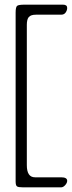

<svg xmlns="http://www.w3.org/2000/svg" viewBox="-20 -604 308 823"><path d="M85 -584H250Q268 -584 268 -570Q268 -560 261.5 -550.5Q255 -541 242 -541H134Q112 -541 103.5 -531Q95 -521 95 -498V104Q95 156 130 156H242Q268 156 268 171Q268 180 259.5 189.5Q251 199 242 199H78Q59 199 53 195Q47 191 47 174V-550Q47 -574 53.5 -579Q60 -584 85 -584Z"/></svg>

Font: EB Garamond 08
Style: Italic
Weight: 400
Italic angle: -14°
Version: Version 0.016